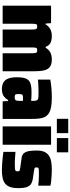

<svg xmlns="http://www.w3.org/2000/svg" viewBox="622 -1353 739 2023"><g transform="rotate(90 991.5 -341.5)"><path d="M40 0V-510H224L228 -453H237Q252 -478 271 -492Q290 -506 312.5 -512Q335 -518 358 -518Q407 -518 434.5 -502.5Q462 -487 473 -453H483Q498 -479 517.5 -493Q537 -507 559.5 -512.5Q582 -518 604 -518Q658 -518 685 -497.5Q712 -477 721.5 -436Q731 -395 731 -332V0H541V-293Q541 -316 540 -330Q539 -344 536 -351.5Q533 -359 527.5 -361.5Q522 -364 511 -364Q500 -364 493.5 -362Q487 -360 484 -351Q481 -342 480.5 -321.5Q480 -301 480 -264V0H291V-293Q291 -316 290 -330Q289 -344 286 -351.5Q283 -359 277 -361.5Q271 -364 261 -364Q250 -364 243.5 -362Q237 -360 234 -351Q231 -342 230.5 -321.5Q230 -301 230 -264V0Z M919 8Q876 8 848 -8.5Q820 -25 807 -60.5Q794 -96 794 -150Q794 -211 807.5 -244.5Q821 -278 854.5 -291Q888 -304 945 -304Q953 -304 964.5 -304Q976 -304 989.5 -303.5Q1003 -303 1016.5 -302Q1030 -301 1043 -300V-319Q1043 -341 1039.5 -353Q1036 -365 1027 -370.5Q1018 -376 999 -377Q980 -378 949 -378Q926 -378 903.5 -377Q881 -376 859.5 -375Q838 -374 819 -372V-502Q857 -509 905 -513.5Q953 -518 1008 -518Q1068 -518 1109 -510Q1150 -502 1175 -485.5Q1200 -469 1212.5 -444Q1225 -419 1229 -384.5Q1233 -350 1233 -305V0H1048L1044 -57H1034Q1019 -32 1001.5 -17.5Q984 -3 963.5 2.5Q943 8 919 8ZM1006 -127Q1016 -127 1022 -128.5Q1028 -130 1032.5 -134Q1037 -138 1039 -144Q1041 -150 1042 -161Q1043 -172 1043 -187V-214H1008Q992 -214 984 -211Q976 -208 973.5 -197.5Q971 -187 971 -167Q971 -152 972.5 -143Q974 -134 982 -130.5Q990 -127 1006 -127Z M1312 0V-510H1505V0ZM1232 -571V-691H1383V-571ZM1435 -571V-691H1585V-571Z M1772 8Q1742 8 1706.5 5.5Q1671 3 1638 -0.5Q1605 -4 1580 -8V-135Q1598 -134 1615 -132.5Q1632 -131 1647.5 -130Q1663 -129 1676.5 -128.5Q1690 -128 1701 -128Q1739 -128 1756.5 -129.5Q1774 -131 1779.5 -137Q1785 -143 1785 -157Q1785 -166 1783.5 -171.5Q1782 -177 1773 -180Q1764 -183 1743 -186L1642 -200Q1612 -204 1595 -223.5Q1578 -243 1572 -277.5Q1566 -312 1566 -361Q1566 -410 1580.5 -440.5Q1595 -471 1621 -488Q1647 -505 1684 -511.5Q1721 -518 1766 -518Q1796 -518 1828 -516Q1860 -514 1889 -511Q1918 -508 1936 -503V-375Q1911 -378 1888.5 -379.5Q1866 -381 1848.5 -381.5Q1831 -382 1820 -382Q1787 -382 1770.5 -381Q1754 -380 1749 -375Q1744 -370 1744 -359Q1744 -348 1745.5 -343Q1747 -338 1755 -335.5Q1763 -333 1780 -330L1864 -318Q1895 -313 1917 -300Q1939 -287 1950.5 -256Q1962 -225 1962 -164Q1962 -108 1948.5 -74Q1935 -40 1909.5 -22.5Q1884 -5 1849.5 1.5Q1815 8 1772 8Z"/></g></svg>

Font: Saira SemiCondensed Black
Style: Regular
Weight: 900
Width: 4
Designer: Hector Gatti with collaboration of the Omnibus-Type team
Foundry: Omnibus-Type
Version: Version 1.101